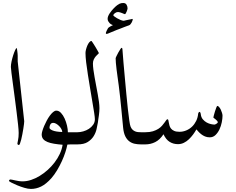

<svg xmlns="http://www.w3.org/2000/svg" viewBox="-20 -940 1534 1250"><path d="M137.7 -150.9Q137.7 -146 136.2 -132.3Q134.8 -118.7 131.8 -101.6Q128.9 -84.5 125.5 -65.7Q122.1 -46.9 118.2 -31.7Q114.3 -16.6 110.4 -6.3Q106.4 3.9 104 3.9Q93.3 3.9 93.3 -6.3Q93.3 -9.3 97.4 -27.6Q101.6 -45.9 101.6 -74.2Q101.6 -91.8 97.7 -128.2Q93.8 -164.6 88.1 -209.5Q82.5 -254.4 76.2 -302.7Q69.8 -351.1 64.2 -392.8Q58.6 -434.6 54.7 -465.1Q50.8 -495.6 50.8 -504.4Q50.8 -519 55.2 -539.8Q59.6 -560.5 65.7 -579.6Q71.8 -598.6 78.1 -612.5Q84.5 -626.5 88.4 -627.9Q89.8 -626 90.8 -619.6Q91.8 -613.3 92.8 -605.5Q93.8 -597.7 94.5 -589.8Q95.2 -582 95.2 -577.1V-540.5L137.7 -150.9Z M512.7 -40Q512.7 -32.2 511.7 -25.4Q510.7 -18.6 507.3 -12.7Q503.9 -6.8 496.8 -3.4Q489.7 0 478 0H453.1Q446.3 0 440.2 0.2Q434.1 0.5 429.2 0.5Q423.3 1 418.5 1.5Q414.6 22.9 405.5 51Q396.5 79.1 382.8 109.1Q369.1 139.2 351.8 168.2Q334.5 197.3 314 220.7Q280.3 258.3 248 274.2Q215.8 290 181.6 290Q163.1 290 138.4 282.7Q113.8 275.4 91.6 266.1Q69.3 256.8 54 248.8Q38.6 240.7 38.6 237.8Q38.6 233.9 41.3 231.2Q43.9 228.5 48.8 228.5Q53.2 228.5 61.3 230.5Q69.3 232.4 79.8 234.6Q90.3 236.8 102.3 238.8Q114.3 240.7 127 240.7Q154.3 240.7 182.4 231.4Q210.4 222.2 237.8 205.6Q265.1 189 290 166.7Q314.9 144.5 335.2 117.9Q355.5 91.3 369.1 62.3Q382.8 33.2 387.7 2.4Q357.4 0 332.3 -4.2Q307.1 -8.3 289.1 -15.6Q271 -22.9 261.2 -34.7Q251.5 -46.4 251.5 -64.9Q251.5 -73.2 255.9 -88.1Q260.3 -103 267.6 -120.1Q274.9 -137.2 284.4 -155Q293.9 -172.9 304.4 -187Q314.9 -201.2 325.7 -210.4Q336.4 -219.7 346.7 -219.7Q363.3 -219.7 377.2 -204.8Q391.1 -189.9 400.9 -168.2Q410.6 -146.5 416.3 -122.1Q421.9 -97.7 421.9 -79.1H478Q490.2 -79.1 497.1 -75.7Q503.9 -72.3 507.3 -66.9Q510.7 -61.5 511.7 -54.7Q512.7 -47.9 512.7 -40ZM385.3 -80.6Q385.3 -89.4 379.6 -99.9Q374 -110.4 365 -119.4Q356 -128.4 345.9 -134.3Q335.9 -140.1 326.7 -140.1Q314 -140.1 308.1 -130.4Q302.2 -120.6 302.2 -107.9Q302.2 -99.1 322.8 -90.6Q343.3 -82 385.3 -80.6Z M627.4 -235.4Q627.4 -226.1 626.5 -213.6Q625.5 -201.2 623.8 -188.5Q622.1 -175.8 620.1 -163.8Q618.2 -151.9 617.2 -142.1Q614.3 -123.5 608.6 -99.1Q603 -74.7 589.4 -53Q575.7 -31.2 551.3 -15.6Q526.9 0 484.9 0H461.4Q449.2 0 442.4 -3.4Q435.5 -6.8 432.1 -12.7Q428.7 -18.6 427.7 -25.4Q426.8 -32.2 426.8 -40Q426.8 -47.9 427.7 -54.7Q428.7 -61.5 432.1 -66.9Q435.5 -72.3 442.6 -75.7Q449.7 -79.1 461.4 -79.1H484.9Q502 -79.1 522 -84.7Q542 -90.3 558.6 -101.1Q575.2 -111.8 586.4 -127.7Q597.7 -143.6 597.7 -163.6Q597.7 -175.8 593 -206.1Q588.4 -236.3 581.5 -276.1Q574.7 -315.9 567.1 -362.1Q559.6 -408.2 552.5 -451.9Q545.4 -495.6 541 -533.4Q536.6 -571.3 536.6 -595.2Q536.6 -604.5 540 -617.9Q543.5 -631.3 548.8 -643.8Q554.2 -656.2 561.3 -664.8Q568.4 -673.3 575.7 -673.3Q576.2 -673.3 584.2 -661.6Q592.3 -649.9 600.8 -635.3Q609.4 -620.6 616.7 -607.9Q624 -595.2 624 -594.2Q624 -592.8 617.9 -587.6Q611.8 -582.5 604.2 -574Q596.7 -565.4 590.8 -553.5Q585 -541.5 585 -526.4Q585 -509.3 588.1 -486.3Q591.3 -463.4 595.9 -437Q600.6 -410.6 606 -382.3Q611.3 -354 616.2 -327.4Q621.1 -300.8 624.3 -276.9Q627.4 -252.9 627.4 -235.4Z M844.2 -813.5Q844.2 -811.5 842.5 -805.9Q840.8 -800.3 837.6 -794.2Q834.5 -788.1 829.8 -782.5Q825.2 -776.9 819.3 -774.9Q815.4 -773.4 807.6 -770.8Q799.8 -768.1 789.1 -763.9Q778.3 -759.8 765.6 -754.6Q752.9 -749.5 740.2 -745.1Q709 -732.9 694.1 -726.1Q679.2 -719.2 674.3 -719.2Q669.4 -719.2 668.9 -724.1Q668.9 -726.6 670.9 -731.4Q672.9 -736.3 675.3 -741.5Q677.7 -746.6 680.4 -751.2Q683.1 -755.9 684.1 -757.8Q686 -759.8 690.2 -762.7Q694.3 -765.6 699.2 -768.3Q704.1 -771 708.5 -772.9Q712.9 -774.9 715.3 -776.4Q710.4 -777.8 704.3 -781.2Q698.2 -784.7 693.1 -790Q688 -795.4 684.3 -802.2Q680.7 -809.1 680.7 -817.9Q680.7 -825.7 684.3 -835Q688 -844.2 694.1 -853.3Q700.2 -862.3 707.5 -871.3Q714.8 -880.4 722.2 -887.7Q734.4 -899.9 743.4 -906.5Q752.4 -913.1 759 -916Q765.6 -918.9 771.2 -919.7Q776.9 -920.4 783.2 -920.4Q797.4 -920.4 804 -909.2Q810.5 -897.9 810.5 -885.3Q810.5 -882.3 808.6 -876Q806.6 -869.6 804 -863.3Q801.3 -856.9 798.3 -852.3Q795.4 -847.7 793.5 -847.7Q791 -847.7 785.9 -850.1Q780.8 -852.5 774.4 -855Q768.1 -857.4 761 -859.6Q753.9 -861.8 748.5 -861.8Q737.8 -861.8 727.8 -854.2Q717.8 -846.7 717.8 -839.8Q717.8 -837.9 724.9 -832.5Q731.9 -827.1 742.4 -821Q752.9 -814.9 764.6 -810.1Q776.4 -805.2 785.6 -804.7Q793.5 -806.6 802.2 -808.6Q811 -810.5 819.1 -812Q827.1 -813.5 832.8 -814.7Q838.4 -815.9 840.3 -816.9Q841.8 -816.9 843 -816.4Q844.2 -815.9 844.2 -813.5Z M955.1 -40Q955.1 -32.2 954.1 -25.4Q953.1 -18.6 949.7 -12.7Q946.3 -6.8 939.2 -3.4Q932.1 0 919.9 0H896.5Q875.5 0 856.2 -4.2Q836.9 -8.3 821.3 -20.3Q805.7 -32.2 795.4 -53.2Q785.2 -74.2 781.7 -107.9Q779.3 -133.3 776.1 -166Q772.9 -198.7 769.5 -234.9Q766.1 -271 762 -308.3Q757.8 -345.7 753.4 -380.9Q749.5 -410.2 745.6 -437.7Q741.7 -465.3 738.8 -488.8Q735.8 -512.2 734.4 -530.5Q732.9 -548.8 732.9 -560.5Q732.9 -563.5 738.3 -574.7Q743.7 -585.9 750.2 -597.9Q756.8 -609.9 763.2 -619.4Q769.5 -628.9 771.5 -628.9Q772.9 -628.9 775.1 -626.5Q777.3 -624 777.3 -616.2Q779.8 -580.6 783.9 -532.5Q788.1 -484.4 793 -431.6Q797.9 -378.9 802.7 -326.2Q807.6 -273.4 812.5 -229.7Q817.4 -186 821.8 -155.3Q826.2 -124.5 830.1 -115.7Q835 -103.5 842.5 -96.2Q850.1 -88.9 859.1 -85Q868.2 -81.1 877.7 -80.1Q887.2 -79.1 896.5 -79.1H919.9Q932.1 -79.1 939.2 -75.7Q946.3 -72.3 949.7 -66.9Q953.1 -61.5 954.1 -54.7Q955.1 -47.9 955.1 -40Z M1428.7 -187Q1428.7 -168 1423.8 -143.6Q1418.9 -119.1 1408.7 -97.4Q1398.4 -75.7 1382.8 -60.8Q1367.2 -45.9 1345.7 -45.9Q1328.1 -45.9 1314.5 -51.8Q1300.8 -57.6 1290 -66.2Q1279.3 -74.7 1271.5 -83.3Q1263.7 -91.8 1258.8 -97.7Q1249.5 -81.1 1237.1 -64.2Q1224.6 -47.4 1209.7 -33.2Q1194.8 -19 1177 -10.3Q1159.2 -1.5 1138.7 -1.5Q1108.4 -1.5 1084.5 -16.4Q1060.5 -31.2 1044.4 -65.9Q1020.5 -29.8 990.5 -14.9Q960.4 0 927.2 0H903.8Q891.6 0 884.8 -3.4Q877.9 -6.8 874.5 -12.7Q871.1 -18.6 870.1 -25.4Q869.1 -32.2 869.1 -40Q869.1 -47.9 870.1 -54.7Q871.1 -61.5 874.5 -66.9Q877.9 -72.3 885 -75.7Q892.1 -79.1 903.8 -79.1H927.2Q955.1 -79.1 975.6 -85.4Q996.1 -91.8 1010.7 -101.1Q1025.4 -110.4 1034.9 -121.6Q1044.4 -132.8 1051 -141.8Q1057.6 -150.9 1062 -157.2Q1066.4 -163.6 1070.3 -163.6Q1074.7 -163.6 1075.9 -157.7Q1077.1 -151.9 1078.9 -142.6Q1080.6 -133.3 1083.3 -122.8Q1085.9 -112.3 1093.3 -103Q1100.6 -93.8 1113.8 -87.9Q1127 -82 1148.4 -82Q1171.9 -82 1193.1 -91.1Q1214.4 -100.1 1230.5 -115.7Q1246.6 -131.3 1257.1 -152.6Q1267.6 -173.8 1270 -198.7Q1270.5 -203.6 1273.4 -207.8Q1276.4 -211.9 1279.8 -211.9Q1281.2 -211.9 1283.7 -208.3Q1286.1 -204.6 1287.1 -196.3Q1289.6 -175.8 1300.8 -162.8Q1312 -149.9 1325.9 -142.3Q1339.8 -134.8 1354 -131.8Q1368.2 -128.9 1377 -128.9Q1378.4 -128.9 1381.8 -130.4Q1385.3 -131.8 1388.7 -134Q1392.1 -136.2 1395 -138.9Q1397.9 -141.6 1397.9 -144Q1397.9 -148.4 1393.3 -153.6Q1388.7 -158.7 1383.3 -163.1Q1377.9 -167.5 1373.5 -170.7Q1369.1 -173.8 1369.1 -175.3Q1369.1 -177.2 1372.3 -189.2Q1375.5 -201.2 1379.6 -214.8Q1383.8 -228.5 1388.2 -239.5Q1392.6 -250.5 1395 -250.5Q1399.9 -250.5 1406.2 -243.4Q1412.6 -236.3 1417.5 -226.1Q1422.4 -215.8 1425.5 -204.8Q1428.7 -193.8 1428.7 -187Z"/></svg>

Font: Kitab
Style: Regular
Weight: 400
Designer: SIL International
Foundry: Khaled Hosny
Version: Version 1.000